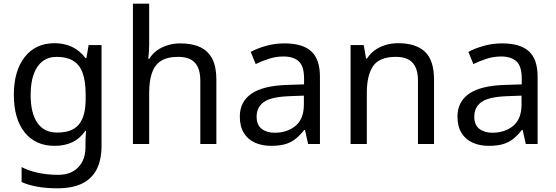

<svg xmlns="http://www.w3.org/2000/svg" viewBox="-20 -780 3013 1040"><path d="M275 -546Q328 -546 370.5 -526Q413 -506 443 -465H448L460 -536H530V9Q530 85 504 136.5Q478 188 425 214Q372 240 290 240Q232 240 183.5 231.5Q135 223 97 206V125Q135 145 186 156Q237 167 295 167Q364 167 403.5 126.5Q443 86 443 16V-5Q443 -17 444 -39.5Q445 -62 446 -71H442Q414 -30 372.5 -10Q331 10 276 10Q172 10 113.5 -63Q55 -136 55 -267Q55 -395 113.5 -470.5Q172 -546 275 -546ZM287 -472Q242 -472 210.5 -448Q179 -424 162.5 -378Q146 -332 146 -266Q146 -167 182.5 -114.5Q219 -62 289 -62Q330 -62 359 -72.5Q388 -83 407 -105.5Q426 -128 435 -163Q444 -198 444 -246V-267Q444 -340 427.5 -385Q411 -430 376 -451Q341 -472 287 -472Z M788 -537Q788 -518 786.5 -498Q785 -478 783 -462H789Q806 -490 832 -508Q858 -526 890 -535.5Q922 -545 956 -545Q1021 -545 1064.5 -524.5Q1108 -504 1130 -461Q1152 -418 1152 -349V0H1065V-343Q1065 -408 1036 -440Q1007 -472 945 -472Q885 -472 851 -449.5Q817 -427 802.5 -383.5Q788 -340 788 -277V0H700V-760H788Z M1521 -545Q1619 -545 1666 -502Q1713 -459 1713 -365V0H1649L1632 -76H1628Q1605 -47 1580.5 -27.5Q1556 -8 1524.5 1Q1493 10 1448 10Q1400 10 1361.5 -7Q1323 -24 1301 -59.5Q1279 -95 1279 -149Q1279 -229 1342 -272.5Q1405 -316 1536 -320L1627 -323V-355Q1627 -422 1598 -448Q1569 -474 1516 -474Q1474 -474 1436 -461.5Q1398 -449 1365 -433L1338 -499Q1373 -518 1421 -531.5Q1469 -545 1521 -545ZM1547 -259Q1447 -255 1408.5 -227Q1370 -199 1370 -148Q1370 -103 1397.5 -82Q1425 -61 1468 -61Q1536 -61 1581 -98.5Q1626 -136 1626 -214V-262Z M2137 -546Q2233 -546 2282 -499.5Q2331 -453 2331 -349V0H2244V-343Q2244 -408 2215 -440Q2186 -472 2124 -472Q2035 -472 2001 -422Q1967 -372 1967 -278V0H1879V-536H1950L1963 -463H1968Q1986 -491 2012.5 -509.5Q2039 -528 2071 -537Q2103 -546 2137 -546Z M2700 -545Q2798 -545 2845 -502Q2892 -459 2892 -365V0H2828L2811 -76H2807Q2784 -47 2759.5 -27.5Q2735 -8 2703.5 1Q2672 10 2627 10Q2579 10 2540.5 -7Q2502 -24 2480 -59.5Q2458 -95 2458 -149Q2458 -229 2521 -272.5Q2584 -316 2715 -320L2806 -323V-355Q2806 -422 2777 -448Q2748 -474 2695 -474Q2653 -474 2615 -461.5Q2577 -449 2544 -433L2517 -499Q2552 -518 2600 -531.5Q2648 -545 2700 -545ZM2726 -259Q2626 -255 2587.5 -227Q2549 -199 2549 -148Q2549 -103 2576.5 -82Q2604 -61 2647 -61Q2715 -61 2760 -98.5Q2805 -136 2805 -214V-262Z"/></svg>

Font: uguzrati15
Style: Book
Weight: 400
Designer: Jelle Bosma - Monotype Design Team, Universal Thirst
Foundry: Monotype Imaging Inc.
Version: Version 2.106